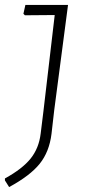

<svg xmlns="http://www.w3.org/2000/svg" viewBox="-49 -659 348 779"><path d="M227 -639 171 -212 160 -116Q151 -43 112 5.5Q73 54 -12 100L-29 73V65Q42 26 75.5 -16Q109 -58 116 -117L127 -206L173 -598L52 -597L46 -603L54 -639Z"/></svg>

Font: Alegreya Sans Light
Style: Italic
Weight: 300
Italic angle: -7°
Designer: Juan Pablo del Peral
Foundry: Huerta Tipografica
Version: Version 2.007